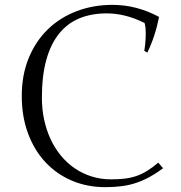

<svg xmlns="http://www.w3.org/2000/svg" viewBox="-20 -752 747 792"><path d="M576.2 -657.2Q497.6 -696.8 419.9 -696.8Q358.4 -696.8 309.1 -677Q259.8 -657.2 224.9 -614.7Q189.9 -572.3 171.4 -506.3Q152.8 -440.4 152.8 -348.1Q152.8 -301.3 162.1 -258.3Q171.4 -215.3 188.7 -178Q206.1 -140.6 231.2 -110.1Q256.3 -79.6 288.1 -57.9Q319.8 -36.1 357.7 -24.2Q395.5 -12.2 438 -12.2Q468.8 -12.2 493.9 -15.1Q519 -18.1 541.5 -25.6Q564 -33.2 585.9 -46.6Q607.9 -60.1 632.8 -81.1L652.8 -58.1Q624 -36.6 597.2 -22Q570.3 -7.3 542.2 2.2Q514.2 11.7 482.9 15.9Q451.7 20 414.1 20Q339.8 20 276.6 -6.8Q213.4 -33.7 167.5 -82.8Q121.6 -131.8 95.7 -201.4Q69.8 -271 69.8 -356Q69.8 -442.9 98.4 -512.5Q127 -582 177.2 -630.9Q227.5 -679.7 295.9 -705.8Q364.3 -731.9 443.8 -731.9Q544.4 -731.9 636.2 -682.1Q620.6 -603 587.9 -535.2L575.2 -542Q581.1 -577.6 581.1 -612.8Q581.1 -644 576.2 -657.2Z"/></svg>

Font: Junge
Style: Regular
Weight: 400
Designer: Alexei Vanyashin
Foundry: Cyreal (www.cyreal.org)
Version: Version 1.002